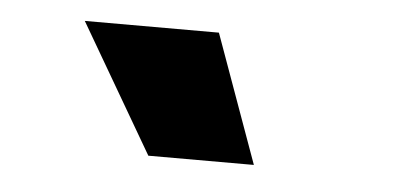

<svg xmlns="http://www.w3.org/2000/svg" viewBox="-28 -777 557 261"><g transform="rotate(5 250.0 -646.5)"><path d="M325 -559H181L79 -734H262Z"/></g></svg>

Font: Work Sans ExtraBold
Style: Regular
Weight: 800
Designer: Wei Huang
Foundry: Wei Huang
Version: Version 1.500